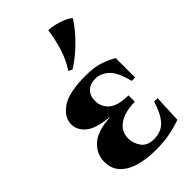

<svg xmlns="http://www.w3.org/2000/svg" viewBox="-235 -830 919 919"><g transform="rotate(-45 225.0 -370.0)"><path d="M197 -251V-253Q111 -262 78 -291.5Q45 -321 45 -358Q45 -406 94.5 -440.5Q144 -475 259 -475Q318 -475 356 -461.5Q394 -448 420 -432V-301H397Q378 -377 347.5 -404.5Q317 -432 281 -432Q247 -432 226 -412.5Q205 -393 205 -357Q205 -316 236 -289.5Q267 -263 337 -263V-220Q268 -219 229 -192Q190 -165 190 -117Q190 -86 210 -57Q230 -28 276 -28Q326 -28 355 -60Q384 -92 403 -155H426L420 -15Q395 -5 350.5 5Q306 15 245 15Q186 15 137 1.5Q88 -12 59 -42Q30 -72 30 -120Q30 -171 69.5 -208.5Q109 -246 197 -251ZM286 -755Q302 -755 325 -750Q348 -745 371.5 -735.5Q395 -726 410 -713Q392 -683 363 -650Q334 -617 301 -588.5Q268 -560 235 -540L216 -549Q247 -596 263 -649.5Q279 -703 286 -755Z"/></g></svg>

Font: Bona Nova SC
Style: Bold
Weight: 700
Designer: Mateusz Machalski
Foundry: Capitalics
Version: Version 4.001; ttfautohint (v1.8.4.7-5d5b)